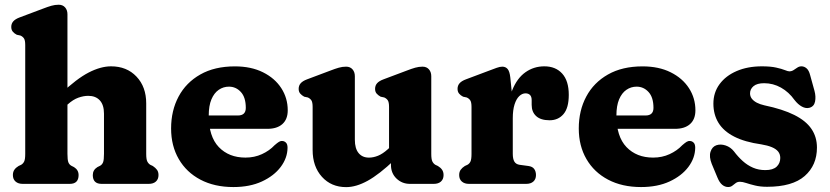

<svg xmlns="http://www.w3.org/2000/svg" viewBox="-20 -769 3470 803"><path d="M244.5 -315.8 210.7 -354.6 235.1 -377.6Q300.6 -439.8 350.9 -465.7Q401.3 -491.6 444.4 -491.6Q510.1 -491.6 550.8 -448.7Q591.5 -405.9 591.5 -336.4V-125.8Q591.5 -102.9 596 -93.8Q600.6 -84.7 608.5 -79.8L619.1 -74.8Q630.5 -67.2 636.7 -58.6Q642.9 -50 642.9 -36.8Q642.9 -19.6 632 -9.8Q621.2 0 601.9 0H405.1Q368.1 0 368.1 -36.8Q368.1 -58 387.1 -70L398.7 -75.8Q407.4 -80.7 411.2 -90.6Q414.9 -100.5 414.9 -125.8V-293.6Q414.9 -330.2 397.5 -349.2Q380.1 -368.2 349.2 -368.2Q329.4 -368.2 307.5 -360.4Q285.7 -352.6 263.5 -332.6ZM262.1 -709.2V-125.8Q262.1 -100.5 265.8 -90.6Q269.6 -80.7 278.3 -75.8L289.7 -70Q308.7 -58 308.7 -36.8Q308.7 0 271.7 0H74.9Q56.1 0 45 -9.8Q33.9 -19.6 33.9 -36.8Q33.9 -50 40.1 -59Q46.3 -68 57.7 -74.8L68.5 -79.8Q76.8 -84.7 81.2 -93.8Q85.5 -102.9 85.5 -125.8V-580.4Q85.5 -600.8 80.1 -608.6Q74.6 -616.4 65.3 -620.4L50.3 -623.6Q40 -628.8 33.6 -636.5Q27.1 -644.2 27.1 -656.4Q27.1 -670.2 35.6 -679.8Q44 -689.4 62.3 -696.2L158.1 -732.2Q180 -740.7 194.9 -744.9Q209.8 -749.2 225.5 -749.2Q242.5 -749.2 252.3 -738Q262.1 -726.8 262.1 -709.2Z M1183.4 -307.6Q1183.4 -270.2 1161.1 -250.2Q1138.8 -230.2 1098.2 -230.2H806.4V-286H974.8Q1008 -286 1008 -317.8Q1008 -361.8 987.4 -384.2Q966.8 -406.6 937.6 -406.6Q914 -406.6 894.7 -393.3Q875.4 -380 864.2 -353.3Q853 -326.6 853 -285.8Q853 -198 895.1 -153.9Q937.3 -109.9 1006.6 -109.9Q1044.1 -109.9 1075.4 -124.3Q1106.8 -138.7 1128.2 -161.5Q1140.1 -171.9 1147 -176Q1154 -180.1 1161 -179.3Q1169.4 -178.9 1176 -172.4Q1182.6 -166 1182.6 -150.9Q1182.1 -108.3 1154 -70.8Q1125.9 -33.4 1075.3 -10Q1024.8 13.3 956.1 13.3Q876.9 13.3 818.3 -17.6Q759.7 -48.4 727.7 -103.7Q695.6 -159 695.6 -231.6Q695.6 -306.5 726.9 -365.1Q758.1 -423.7 817.8 -457.5Q877.4 -491.4 962.4 -491.4Q1030.4 -491.4 1080 -466.6Q1129.6 -441.9 1156.5 -400.2Q1183.4 -358.6 1183.4 -307.6Z M1615.1 -79V-104.6L1607.1 -107.7V-321.4Q1607.1 -341.8 1601.7 -349.6Q1596.2 -357.4 1586.9 -361.4L1571.9 -364.6Q1561.6 -370.2 1555.1 -377.7Q1548.7 -385.2 1548.7 -397.4Q1548.7 -411.2 1557.1 -420.8Q1565.6 -430.4 1583.9 -437.2L1679.7 -473.2Q1701.6 -481.7 1716.5 -485.9Q1731.4 -490.2 1747.1 -490.2Q1764.1 -490.2 1773.9 -479Q1783.7 -467.8 1783.7 -450.2V-125.8Q1783.7 -102.9 1788.2 -93.8Q1792.8 -84.7 1800.7 -79.8L1811.3 -74.8Q1822.8 -68 1828.9 -59Q1835.1 -50 1835.1 -36.8Q1835.1 -19.7 1824.2 -9.8Q1813.4 0 1794.1 0H1694.3Q1661.6 0 1638.3 -22.2Q1615.1 -44.5 1615.1 -79ZM1287.5 -141.6V-321.4Q1287.5 -341.8 1282.1 -349.6Q1276.6 -357.4 1267.3 -361.4L1252.3 -364.6Q1242 -370.2 1235.6 -377.7Q1229.1 -385.2 1229.1 -397.4Q1229.1 -411.2 1237.6 -420.8Q1246 -430.4 1264.3 -437.2L1360.1 -473.2Q1382 -481.7 1396.9 -485.9Q1411.8 -490.2 1427.5 -490.2Q1444.5 -490.2 1454.3 -479Q1464.1 -467.8 1464.1 -450.2V-184.4Q1464.1 -147.8 1479.8 -128.8Q1495.5 -109.8 1522.9 -109.8Q1541.4 -109.8 1560.9 -117.6Q1580.5 -125.5 1601.7 -144.6L1620.7 -162.2L1654.5 -123.4L1630.1 -100.4Q1566 -39.6 1517.8 -13Q1469.5 13.6 1427.7 13.6Q1365.5 13.6 1326.5 -29.4Q1287.5 -72.5 1287.5 -141.6Z M2101.9 -264Q2101.9 -341.1 2122.2 -391.6Q2142.5 -442.1 2177.5 -466.8Q2212.6 -491.6 2256.6 -491.6Q2303.8 -491.6 2331.3 -461.2Q2358.8 -430.8 2358.8 -372.4Q2358.8 -317.6 2336.7 -291.8Q2314.7 -266 2278.6 -266Q2241.6 -266 2222.6 -283.3Q2203.6 -300.5 2203.6 -330.2V-350Q2203.6 -365.1 2196.5 -371.9Q2189.5 -378.6 2177.9 -378.6Q2163.8 -378.6 2151.6 -367Q2139.4 -355.4 2132 -332.2Q2124.6 -308.9 2124.6 -274.4ZM2114.2 -445.4 2124.6 -342.8V-125.8Q2124.6 -104.5 2131.1 -93.3Q2137.7 -82.1 2152.8 -79.8L2189.8 -74.8Q2206.8 -72.6 2214.2 -62.3Q2221.6 -52 2221.6 -36.8Q2221.6 -19.6 2210.7 -9.8Q2199.9 0 2180.6 0H1941.4Q1922.6 0 1911.5 -9.8Q1900.4 -19.6 1900.4 -36.8Q1900.4 -50 1906.6 -58.8Q1912.8 -67.6 1924.2 -74.8L1935 -79.8Q1943.3 -84.3 1947.7 -93.6Q1952 -102.9 1952 -125.8V-321.4Q1952 -341.8 1946.6 -349.6Q1941.1 -357.4 1931.8 -361.4L1916.8 -364.6Q1906.5 -369.8 1900.1 -377.5Q1893.6 -385.2 1893.6 -397.4Q1893.6 -411.2 1902.1 -420.8Q1910.5 -430.4 1928.8 -437.2L2024.6 -473.2Q2043.7 -480.5 2057.2 -485.3Q2070.7 -490.2 2080.8 -490.2Q2094.6 -490.2 2103 -480.4Q2111.4 -470.6 2114.2 -445.4Z M2888.4 -307.6Q2888.4 -270.2 2866.1 -250.2Q2843.8 -230.2 2803.2 -230.2H2511.4V-286H2679.8Q2713 -286 2713 -317.8Q2713 -361.8 2692.4 -384.2Q2671.8 -406.6 2642.6 -406.6Q2619 -406.6 2599.7 -393.3Q2580.4 -380 2569.2 -353.3Q2558 -326.6 2558 -285.8Q2558 -198 2600.1 -153.9Q2642.3 -109.9 2711.6 -109.9Q2749.1 -109.9 2780.4 -124.3Q2811.8 -138.7 2833.2 -161.5Q2845.1 -171.9 2852 -176Q2859 -180.1 2866 -179.3Q2874.4 -178.9 2881 -172.4Q2887.6 -166 2887.6 -150.9Q2887.1 -108.3 2859 -70.8Q2830.9 -33.4 2780.3 -10Q2729.8 13.3 2661.1 13.3Q2581.9 13.3 2523.3 -17.6Q2464.7 -48.4 2432.7 -103.7Q2400.6 -159 2400.6 -231.6Q2400.6 -306.5 2431.9 -365.1Q2463.1 -423.7 2522.8 -457.5Q2582.4 -491.4 2667.4 -491.4Q2735.4 -491.4 2785 -466.6Q2834.6 -441.9 2861.5 -400.2Q2888.4 -358.6 2888.4 -307.6Z M3175.8 -421Q3146.2 -421 3131.5 -408.7Q3116.9 -396.4 3116.9 -378.6Q3116.9 -365.9 3124.4 -356.2Q3132 -346.5 3145.3 -339.5Q3158.7 -332.6 3176.8 -328.5Q3253.4 -312.5 3302 -288.2Q3350.6 -263.9 3373.6 -230Q3396.7 -196.2 3396.7 -151.8Q3396.7 -77.8 3345.4 -32.8Q3294.1 12.2 3188.1 12.2Q3160.1 12.2 3138.3 6.9Q3116.6 1.7 3100.8 -3.6Q3085.1 -8.8 3074.5 -8.8Q3064.2 -8.8 3057 -3.3Q3049.8 2.2 3042.7 7.7Q3035.6 13.2 3025.5 13.2Q3011.9 13.2 3000.5 3.8Q2989.1 -5.5 2980.5 -26.6L2956.7 -83.6Q2944.9 -113.5 2951.6 -134.3Q2958.2 -155.1 2975.7 -161.4Q2993.6 -167.6 3014.5 -160.7Q3035.4 -153.8 3049.7 -135.8Q3066.7 -113.2 3086.2 -95.6Q3105.7 -78 3129.1 -67.8Q3152.5 -57.6 3180.9 -57.6Q3212.8 -57.6 3228.1 -71.9Q3243.3 -86.3 3243.3 -108.4Q3243.3 -123.9 3234.6 -135Q3225.9 -146 3208.2 -153.4Q3190.6 -160.8 3164.1 -165.2Q3095.1 -174.9 3050.8 -197.6Q3006.4 -220.2 2985 -255.1Q2963.6 -289.9 2963.6 -335.6Q2963.6 -381.9 2989.4 -417Q3015.2 -452.1 3060.9 -471.8Q3106.6 -491.6 3166.5 -491.6Q3203.1 -491.6 3226.3 -486.3Q3249.6 -481.1 3262.6 -475.8Q3275.6 -470.6 3281.1 -470.6Q3290.9 -470.6 3298.9 -475.8Q3306.9 -481.1 3314.7 -486.3Q3322.6 -491.6 3331.9 -491.6Q3343.6 -491.6 3353.4 -483.1Q3363.2 -474.7 3368.3 -454.6L3386.5 -388.8Q3392.9 -365 3388.8 -344.2Q3384.7 -323.5 3365.1 -318.2Q3350.2 -314.3 3333.8 -323.2Q3317.5 -332 3302.9 -350.8Q3279.4 -383.9 3246.4 -402.5Q3213.5 -421 3175.8 -421Z"/></svg>

Font: Fraunces SuperSoft Wonky
Style: Regular
Weight: 900
Version: Version 1.000;[b76b70a41]